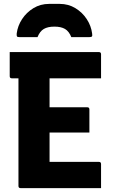

<svg xmlns="http://www.w3.org/2000/svg" viewBox="-20 -968 590 988"><path d="M173 -777H80Q70 -777 67.5 -780.5Q65 -784 66 -796Q71 -835 93.5 -869.5Q116 -904 152 -926Q188 -948 233 -948H287Q332 -948 368 -926Q404 -904 426.5 -869.5Q449 -835 454 -796Q456 -784 453 -780.5Q450 -777 440 -777H347Q335 -807 314.5 -819Q294 -831 260 -831Q226 -831 205.5 -819Q185 -807 173 -777ZM86 0Q75 0 75 -11V-565H41Q30 -565 30 -576V-700H489Q500 -700 500 -689V-565H235V-416H429Q440 -416 440 -405V-286H235V-135H489Q500 -135 500 -124V0Z"/></svg>

Font: Recursive Sn Lnr St XBd
Style: Regular
Weight: 800
Version: Version 1.079;hotconv 1.0.112;makeotfexe 2.5.65598; ttfautoh